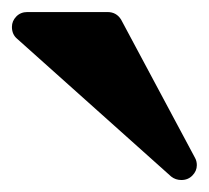

<svg xmlns="http://www.w3.org/2000/svg" viewBox="-20 -861 350 322"><path d="M0 -815.9Q0 -825.7 7.3 -833.3Q14.6 -840.8 25.9 -840.8H160.2Q175.3 -840.8 183.1 -828.1L307.1 -596.2Q310.1 -590.8 310.1 -584Q310.1 -574.2 302.7 -566.7Q295.4 -559.1 284.2 -559.1Q274.4 -559.1 267.1 -564.9L8.8 -795.9Q0 -803.2 0 -815.9Z"/></svg>

Font: Ribeye
Style: Regular
Weight: 400
Designer: Astigmatic (AOETI)
Foundry: Astigmatic (AOETI)
Version: Version 1.000